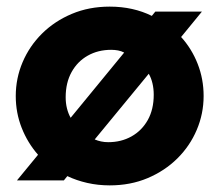

<svg xmlns="http://www.w3.org/2000/svg" viewBox="-20 -545 663 580"><path d="M172.9 0H31.2L94.9 -77.5Q63.4 -113.4 45.5 -158.8Q27.6 -204.2 27.6 -255Q27.6 -308.5 48.3 -357.2Q69 -405.9 107 -443.6Q145 -481.2 197 -503.1Q249 -525 311.4 -525Q347 -525 378.9 -517.9Q410.9 -510.8 438.6 -497L449.2 -510H590L527.1 -433.2Q559.4 -397.5 577.2 -351.9Q595.1 -306.2 595.1 -255Q595.1 -201.5 574.4 -152.8Q553.8 -104.1 515.8 -66.4Q477.8 -28.8 425.9 -6.9Q374.1 15 311.4 15Q276.1 15 243.6 7.6Q211.1 0.2 183.4 -13ZM193.4 -189.2 355.1 -386.2Q346.9 -390.6 336.8 -392.6Q326.8 -394.5 315.9 -394.5Q276.2 -394.5 245.1 -376.9Q214 -359.4 196.2 -327.2Q178.4 -295.1 178.4 -251.2Q178.4 -233.2 182.3 -217.6Q186.2 -202 193.4 -189.2ZM306.9 -115.5Q346.1 -115.5 377.2 -132.9Q408.4 -150.4 426.4 -182.4Q444.4 -214.5 444.4 -258.8Q444.4 -277.1 440.6 -293.1Q436.9 -309.1 429.4 -322.2L266.1 -123.8Q275.1 -119.9 285.4 -117.7Q295.6 -115.5 306.9 -115.5Z"/></svg>

Font: Geologica-Sharp
Style: Regular
Weight: 100
Designer: Sindre Bremnes, Frode Helland
Foundry: Monokrom Skriftforlag AS
Version: Version 1.010;gftools[0.9.28]